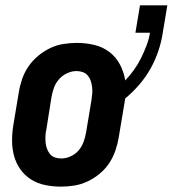

<svg xmlns="http://www.w3.org/2000/svg" viewBox="-20 -688 644 716"><path d="M207 8Q177 8 148 2Q119 -4 95.5 -19Q72 -34 56 -56.5Q40 -79 32.5 -106.5Q25 -134 25 -164Q25 -194 30 -223L50 -343Q54 -368 62.5 -393Q71 -418 86 -440Q101 -462 122 -479.5Q143 -497 167 -508.5Q191 -520 216.5 -524Q242 -528 267 -528Q300 -528 331.5 -520.5Q363 -513 387.5 -494.5Q412 -476 427 -448Q442 -420 447 -388Q465 -407 480 -428Q495 -449 506 -471.5Q517 -494 526 -517Q535 -540 539 -564V-566H485L502 -668H604L587 -566Q582 -532 570.5 -498Q559 -464 541.5 -432.5Q524 -401 499.5 -372.5Q475 -344 447 -321Q446 -315 445 -309Q444 -303 443 -297L423 -177Q419 -152 410.5 -127Q402 -102 387.5 -80Q373 -58 352 -40.5Q331 -23 306.5 -11.5Q282 0 257 4Q232 8 207 8ZM208 -97Q226 -97 243.5 -105Q261 -113 273 -127Q285 -141 291.5 -158.5Q298 -176 301 -194L321 -314Q323 -326 324 -338.5Q325 -351 323.5 -363Q322 -375 318.5 -386Q315 -397 307.5 -406Q300 -415 289 -419Q278 -423 265 -423Q248 -423 230.5 -415Q213 -407 200.5 -393Q188 -379 181.5 -361.5Q175 -344 172 -326L153 -206Q150 -194 149.5 -181.5Q149 -169 150 -157Q151 -145 155 -134Q159 -123 166 -114Q173 -105 184.5 -101Q196 -97 208 -97Z"/></svg>

Font: Iosevka SS04 Extrabold
Style: Italic
Weight: 800
Italic angle: -9°
Monospace: yes
Designer: Belleve Invis
Foundry: Belleve Invis
Version: Version 19.0.0; ttfautohint (v1.8.4)